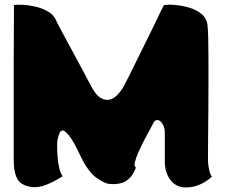

<svg xmlns="http://www.w3.org/2000/svg" viewBox="-20 -811 987 840"><path d="M890 -105Q891 -85 895.5 -66Q900 -47 907 -38Q898 -29 879.5 -17Q861 -5 837.5 2.5Q814 10 788 9Q749 7 725.5 -24Q702 -55 701 -101Q701 -110 701 -134.5Q701 -159 701 -187Q701 -215 701 -233Q701 -250 692.5 -266Q684 -282 673 -285Q658 -290 648 -267Q646 -262 635 -242.5Q624 -223 610.5 -197Q597 -171 585.5 -145Q574 -119 570 -100.5Q566 -82 575 -78Q571 -68 560.5 -49Q550 -30 526.5 -16.5Q503 -3 460 -6Q437 -8 401 -34Q365 -60 332 -129Q301 -195 281.5 -218.5Q262 -242 253 -240Q245 -239 240.5 -229Q236 -219 232 -201Q230 -192 230 -171Q230 -150 232 -124Q234 -98 239.5 -75Q245 -52 254 -40Q246 -35 225.5 -23Q205 -11 179.5 -1.5Q154 8 130 8Q94 7 70 -11.5Q46 -30 41 -85Q40 -94 40 -136Q40 -178 40 -242Q40 -306 40 -379.5Q40 -453 40 -525Q40 -597 40.5 -657Q41 -717 41 -753Q41 -789 41 -789Q52 -791 78 -790Q104 -789 135 -782Q166 -775 192 -759.5Q218 -744 228 -716Q228 -716 237.5 -697.5Q247 -679 263 -649.5Q279 -620 297.5 -586Q316 -552 333.5 -519Q351 -486 364.5 -461Q378 -436 383 -426Q400 -397 415.5 -386Q431 -375 449 -374Q486 -374 520 -431Q525 -440 540 -469.5Q555 -499 575 -540Q595 -581 616.5 -624Q638 -667 656 -704.5Q674 -742 685.5 -765.5Q697 -789 697 -789Q704 -790 717.5 -790.5Q731 -791 747 -789Q775 -787 806.5 -778Q838 -769 861.5 -750Q885 -731 888 -699Q890 -682 891 -643.5Q892 -605 892 -552.5Q892 -500 892 -441Q892 -382 891.5 -325Q891 -268 890.5 -220Q890 -172 890 -141.5Q890 -111 890 -105Z"/></svg>

Font: Potta One
Style: Regular
Weight: 400
Designer: 108,108go
Foundry: Font Zone 108
Version: Version 1.000